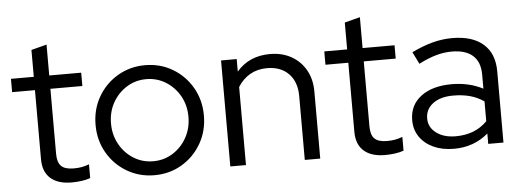

<svg xmlns="http://www.w3.org/2000/svg" viewBox="-46 -770 2454 904"><g transform="rotate(-5 1181.0 -318.5)"><path d="M260 10Q195 10 160 -21Q125 -52 125 -111V-438H17V-501H125V-628L198 -647V-501H349V-438H198V-130Q198 -90 216 -72.5Q234 -55 275 -55Q296 -55 312.5 -58Q329 -61 348 -68V-3Q329 4 305.5 7Q282 10 260 10Z M651 10Q580 10 521.5 -24.5Q463 -59 429 -118Q395 -177 395 -250Q395 -323 429 -382Q463 -441 521.5 -475.5Q580 -510 651 -510Q723 -510 781 -475.5Q839 -441 873 -382Q907 -323 907 -250Q907 -177 873 -118Q839 -59 781 -24.5Q723 10 651 10ZM651 -56Q702 -56 743.5 -82Q785 -108 809.5 -152Q834 -196 834 -250Q834 -305 809.5 -348.5Q785 -392 743.5 -418Q702 -444 651 -444Q600 -444 558.5 -418Q517 -392 492.5 -348.5Q468 -305 468 -250Q468 -196 492.5 -152Q517 -108 558.5 -82Q600 -56 651 -56Z M1010 0V-501H1084V-442Q1143 -511 1242 -511Q1299 -511 1342.5 -486.5Q1386 -462 1410.5 -418.5Q1435 -375 1435 -317V0H1362V-302Q1362 -369 1324.5 -407.5Q1287 -446 1222 -446Q1177 -446 1142 -426Q1107 -406 1084 -369V0Z M1741 10Q1676 10 1641 -21Q1606 -52 1606 -111V-438H1498V-501H1606V-628L1679 -647V-501H1830V-438H1679V-130Q1679 -90 1697 -72.5Q1715 -55 1756 -55Q1777 -55 1793.5 -58Q1810 -61 1829 -68V-3Q1810 4 1786.5 7Q1763 10 1741 10Z M2067 9Q2012 9 1970.5 -10Q1929 -29 1905.5 -63Q1882 -97 1882 -142Q1882 -213 1936 -254Q1990 -295 2082 -295Q2163 -295 2229 -261V-327Q2229 -387 2195 -417.5Q2161 -448 2096 -448Q2059 -448 2021.5 -437.5Q1984 -427 1939 -404L1911 -461Q1965 -487 2011 -499Q2057 -511 2103 -511Q2198 -511 2249.5 -466Q2301 -421 2301 -337V0H2229V-49Q2195 -20 2154.5 -5.5Q2114 9 2067 9ZM1953 -144Q1953 -102 1988.5 -75.5Q2024 -49 2080 -49Q2125 -49 2162 -63Q2199 -77 2229 -107V-201Q2198 -222 2163 -231.5Q2128 -241 2084 -241Q2024 -241 1988.5 -214.5Q1953 -188 1953 -144Z"/></g></svg>

Font: Red Hat Display Variable
Style: Regular
Weight: 400
Designer: Pentagram, MCKL
Foundry: Pentagram, MCKL
Version: Version 1.021